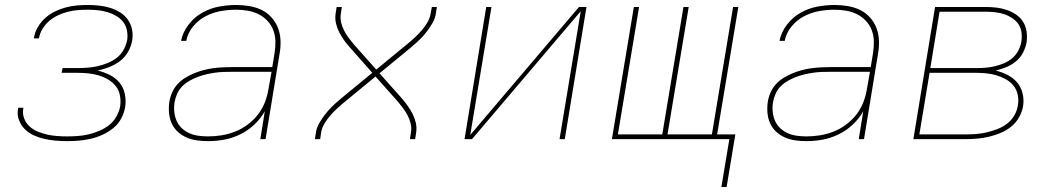

<svg xmlns="http://www.w3.org/2000/svg" viewBox="-20 -558 4240 770"><path d="M249 8Q226 8 203 6Q180 4 158 -1Q136 -6 116 -15Q96 -24 80.5 -39Q65 -54 56.5 -75.5Q48 -97 52 -119Q52 -121 52.5 -122.5Q53 -124 54 -126H74Q74 -124 73.5 -123Q73 -122 73 -120Q70 -100 77.5 -81.5Q85 -63 99 -50.5Q113 -38 131 -30.5Q149 -23 168.5 -18.5Q188 -14 208.5 -12.5Q229 -11 249 -11Q270 -11 291.5 -12.5Q313 -14 334.5 -19Q356 -24 377.5 -33Q399 -42 417 -56Q435 -70 446.5 -90Q458 -110 462 -132Q465 -153 461 -175Q457 -197 444 -213Q431 -229 413 -239.5Q395 -250 374.5 -256Q354 -262 332 -264Q310 -266 288 -266H227L231 -285H291Q311 -285 331 -286.5Q351 -288 371 -292.5Q391 -297 411 -305Q431 -313 448 -326Q465 -339 475.5 -358Q486 -377 490 -397Q493 -417 489 -436.5Q485 -456 473.5 -470.5Q462 -485 445.5 -494.5Q429 -504 410.5 -509.5Q392 -515 372 -517Q352 -519 332 -519Q312 -519 292.5 -517.5Q273 -516 253 -511Q233 -506 213.5 -497Q194 -488 178 -474.5Q162 -461 151 -443Q140 -425 136 -404Q136 -404 136 -404Q136 -404 136 -404H116Q116 -404 116 -404.5Q116 -405 116 -405Q119 -427 131 -448Q143 -469 160.5 -485Q178 -501 199.5 -511.5Q221 -522 243 -528Q265 -534 287.5 -536Q310 -538 332 -538Q355 -538 378 -535.5Q401 -533 422 -526.5Q443 -520 461.5 -508.5Q480 -497 492.5 -479.5Q505 -462 509.5 -440Q514 -418 510 -395Q506 -372 493.5 -350Q481 -328 461 -313Q441 -298 418 -289Q395 -280 372 -275Q397 -269 420 -257.5Q443 -246 459 -227Q475 -208 480.5 -181.5Q486 -155 482 -129Q478 -105 466 -82.5Q454 -60 434 -44Q414 -28 391 -17.5Q368 -7 344 -1.5Q320 4 296.5 6Q273 8 249 8Z M815 8Q792 8 770 5Q748 2 728.5 -6.5Q709 -15 693.5 -29Q678 -43 669 -62.5Q660 -82 658 -104Q656 -126 659 -149Q662 -168 670 -186.5Q678 -205 691.5 -220Q705 -235 723 -246Q741 -257 759.5 -264.5Q778 -272 797 -277Q816 -282 835 -284.5Q854 -287 873.5 -288Q893 -289 912 -289H1072L1081 -344Q1085 -368 1084.5 -392Q1084 -416 1076 -437Q1068 -458 1052.5 -474.5Q1037 -491 1017 -501Q997 -511 974 -515Q951 -519 927 -519Q896 -519 865 -513.5Q834 -508 805 -493Q776 -478 754.5 -452Q733 -426 727 -394H706Q713 -429 736 -459Q759 -489 791 -507Q823 -525 858 -531.5Q893 -538 927 -538Q954 -538 980.5 -533.5Q1007 -529 1029.5 -518Q1052 -507 1069 -488Q1086 -469 1095 -445.5Q1104 -422 1105 -395Q1106 -368 1101 -341L1045 0H1024L1042 -112Q1026 -83 1000 -58.5Q974 -34 943 -19Q912 -4 879.5 2Q847 8 815 8ZM815 -11Q842 -11 869.5 -15.5Q897 -20 923.5 -30.5Q950 -41 974 -59Q998 -77 1015.5 -100Q1033 -123 1043 -149.5Q1053 -176 1057 -203L1069 -270H912Q894 -270 877 -269.5Q860 -269 842.5 -266.5Q825 -264 807.5 -260Q790 -256 773 -249.5Q756 -243 740 -234Q724 -225 711 -212Q698 -199 690.5 -182Q683 -165 680 -148Q677 -128 679 -109Q681 -90 688.5 -73Q696 -56 709.5 -43.5Q723 -31 740 -23.5Q757 -16 776.5 -13.5Q796 -11 815 -11Z M1243 0 1247 -27Q1250 -46 1260 -63.5Q1270 -81 1282.5 -97.5Q1295 -114 1309.5 -128.5Q1324 -143 1340 -156L1341 -157Q1343 -159 1345 -160.5Q1347 -162 1349 -164L1473 -266L1384 -367Q1371 -381 1360 -396.5Q1349 -412 1340.5 -428.5Q1332 -445 1327.5 -464Q1323 -483 1326 -504L1330 -530H1351L1347 -504Q1344 -485 1348 -468Q1352 -451 1360 -435.5Q1368 -420 1378 -406.5Q1388 -393 1399 -380L1489 -279L1613 -381Q1629 -394 1643.5 -407.5Q1658 -421 1671 -436Q1684 -451 1694 -468Q1704 -485 1707 -504L1712 -530H1732L1728 -504Q1725 -484 1715 -466.5Q1705 -449 1692.5 -432.5Q1680 -416 1665.5 -401.5Q1651 -387 1635 -374V-373H1634Q1632 -371 1630 -369.5Q1628 -368 1626 -366L1502 -264L1592 -163Q1604 -149 1615 -133.5Q1626 -118 1634.5 -101.5Q1643 -85 1647.5 -66Q1652 -47 1649 -27L1645 0H1624L1628 -27Q1631 -45 1627 -62Q1623 -79 1615 -94.5Q1607 -110 1597 -123.5Q1587 -137 1576 -150L1486 -251L1362 -149Q1346 -136 1331.5 -122.5Q1317 -109 1304 -94Q1291 -79 1281 -62Q1271 -45 1268 -27L1264 0Z M1843 0 1930 -530H1951L1866 -17L2302 -530H2332L2245 0H2224L2309 -513L1873 0Z M2873 192 2905 0H2434L2522 -530H2543L2458 -19H2636L2721 -530H2742L2657 -19H2835L2920 -530H2941L2856 -19H2929L2894 192Z M3215 8Q3192 8 3170 5Q3148 2 3128.5 -6.5Q3109 -15 3093.5 -29Q3078 -43 3069 -62.5Q3060 -82 3058 -104Q3056 -126 3059 -149Q3062 -168 3070 -186.5Q3078 -205 3091.5 -220Q3105 -235 3123 -246Q3141 -257 3159.5 -264.5Q3178 -272 3197 -277Q3216 -282 3235 -284.5Q3254 -287 3273.5 -288Q3293 -289 3312 -289H3472L3481 -344Q3485 -368 3484.5 -392Q3484 -416 3476 -437Q3468 -458 3452.5 -474.5Q3437 -491 3417 -501Q3397 -511 3374 -515Q3351 -519 3327 -519Q3296 -519 3265 -513.5Q3234 -508 3205 -493Q3176 -478 3154.5 -452Q3133 -426 3127 -394H3106Q3113 -429 3136 -459Q3159 -489 3191 -507Q3223 -525 3258 -531.5Q3293 -538 3327 -538Q3354 -538 3380.5 -533.5Q3407 -529 3429.5 -518Q3452 -507 3469 -488Q3486 -469 3495 -445.5Q3504 -422 3505 -395Q3506 -368 3501 -341L3445 0H3424L3442 -112Q3426 -83 3400 -58.5Q3374 -34 3343 -19Q3312 -4 3279.5 2Q3247 8 3215 8ZM3215 -11Q3242 -11 3269.5 -15.5Q3297 -20 3323.5 -30.5Q3350 -41 3374 -59Q3398 -77 3415.5 -100Q3433 -123 3443 -149.5Q3453 -176 3457 -203L3469 -270H3312Q3294 -270 3277 -269.5Q3260 -269 3242.5 -266.5Q3225 -264 3207.5 -260Q3190 -256 3173 -249.5Q3156 -243 3140 -234Q3124 -225 3111 -212Q3098 -199 3090.5 -182Q3083 -165 3080 -148Q3077 -128 3079 -109Q3081 -90 3088.5 -73Q3096 -56 3109.5 -43.5Q3123 -31 3140 -23.5Q3157 -16 3176.5 -13.5Q3196 -11 3215 -11Z M3643 0 3730 -530H3933Q3955 -530 3976.5 -527.5Q3998 -525 4018 -518Q4038 -511 4055 -499.5Q4072 -488 4083 -470.5Q4094 -453 4097 -431.5Q4100 -410 4097 -388Q4093 -367 4082.5 -346.5Q4072 -326 4054 -311.5Q4036 -297 4015 -288.5Q3994 -280 3973 -275Q3998 -269 4020.5 -257.5Q4043 -246 4059 -227.5Q4075 -209 4081 -183.5Q4087 -158 4083 -132Q4079 -109 4066.5 -87Q4054 -65 4034.5 -49.5Q4015 -34 3992 -24.5Q3969 -15 3945.5 -9.5Q3922 -4 3898.5 -2Q3875 0 3852 0ZM3711 -285H3897Q3915 -285 3933.5 -286.5Q3952 -288 3970.5 -292.5Q3989 -297 4007 -304.5Q4025 -312 4040 -325Q4055 -338 4064 -355.5Q4073 -373 4076 -391Q4079 -410 4076.5 -428.5Q4074 -447 4064 -461.5Q4054 -476 4038.5 -486Q4023 -496 4006 -501.5Q3989 -507 3970.5 -509Q3952 -511 3933 -511H3748ZM3667 -19H3852Q3873 -19 3894 -20.5Q3915 -22 3936.5 -27Q3958 -32 3979 -40Q4000 -48 4018 -61.5Q4036 -75 4047.5 -94.5Q4059 -114 4062 -135Q4066 -157 4061.5 -178Q4057 -199 4044.5 -214.5Q4032 -230 4014 -240Q3996 -250 3976 -256Q3956 -262 3934.5 -264Q3913 -266 3892 -266H3708Z"/></svg>

Font: Iosevka Curly ThExObl
Style: Regular
Weight: 100
Width: 7
Italic angle: -9°
Monospace: yes
Designer: Belleve Invis
Foundry: Belleve Invis
Version: Version 11.1.0; ttfautohint (v1.8.3)